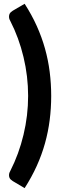

<svg xmlns="http://www.w3.org/2000/svg" viewBox="-20 -808 318 990"><path d="M33.5 -699Q27.5 -710 27 -715.2Q26.5 -720.5 26.5 -722.5Q26.5 -728.5 28.5 -734.2Q30.5 -740 35.2 -744.5Q40 -749 45.5 -752.5L107 -788.5Q143.5 -732 169.5 -674.2Q195.5 -616.5 212 -557.5Q228.5 -498.5 236.2 -437.5Q244 -376.5 244 -313.5Q244 -250 236.2 -189.2Q228.5 -128.5 212 -69.2Q195.5 -10 169.5 47.5Q143.5 105 107 162L45.5 125.5Q40 122 35.2 117.5Q30.5 113 28.5 107.2Q26.5 101.5 26.5 96Q26.5 94 27 88.8Q27.5 83.5 33.5 72.5Q77.5 -14 101.2 -113Q125 -212 125 -313.5Q125 -415 101.2 -514Q77.5 -613 33.5 -699Z"/></svg>

Font: Lato
Style: Regular
Weight: 800
Designer: Lukasz Dziedzic with Adam Twardoch and Botio Nikoltchev
Foundry: tyPoland Lukasz Dziedzic
Version: Version 2.015; 2015-08-06; http://www.latofonts.com/; ttfaut